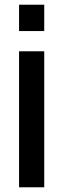

<svg xmlns="http://www.w3.org/2000/svg" viewBox="-20 -796 269 816"><path d="M61 -664V-776H168V-664ZM61 0V-578H168V0Z"/></svg>

Font: Oswald
Style: Regular
Weight: 400
Designer: Vernon Adams
Foundry: Vernon Adams
Version: Version 4.103; ttfautohint (v1.8.3)